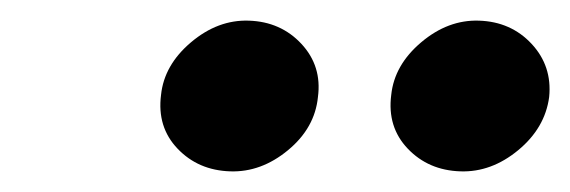

<svg xmlns="http://www.w3.org/2000/svg" viewBox="-20 -734 552 186"><path d="M359 -642Q362 -671 388 -693Q414 -715 444 -714Q475 -713 495 -691.5Q515 -670 512 -640Q508 -610 482 -588.5Q456 -567 426 -568Q395 -569 375 -590Q355 -611 359 -642ZM136 -642Q139 -671 165 -693Q191 -715 221 -714Q252 -713 272 -691.5Q292 -670 288 -640Q285 -610 259 -588.5Q233 -567 203 -568Q172 -569 152 -590Q132 -611 136 -642Z"/></svg>

Font: Von Semi
Style: Italic
Weight: 600
Version: Version 4.000; ttfautohint (v1.8.4.7-5d5b)